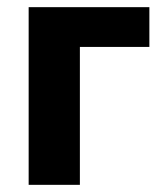

<svg xmlns="http://www.w3.org/2000/svg" viewBox="-20 -516 459 536"><path d="M60 0V-496H397V-385H203V0Z"/></svg>

Font: Nunito Sans 10pt Condensed ExtraBold
Style: Regular
Weight: 800
Width: 3
Designer: Vernon Adams
Foundry: Vernon Adams
Version: Version 3.101;gftools[0.9.27]